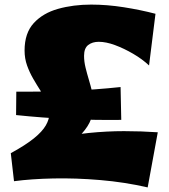

<svg xmlns="http://www.w3.org/2000/svg" viewBox="-20 -777 734 836"><path d="M126 -67 27 -110Q91 -145 127.5 -174.5Q164 -204 179.5 -231Q195 -258 195 -283Q195 -308 184 -332Q173 -356 157 -381Q141 -406 125 -433.5Q109 -461 98 -491.5Q87 -522 87 -557Q87 -633 127 -676.5Q167 -720 233 -738.5Q299 -757 377 -757Q446 -757 519 -745.5Q592 -734 657 -717L629 -492Q599 -520 559.5 -543Q520 -566 481 -580.5Q442 -595 410 -595Q382 -595 364 -581Q346 -567 346 -534Q346 -509 352.5 -482.5Q359 -456 367 -429.5Q375 -403 381.5 -375.5Q388 -348 388 -320Q388 -290 376.5 -258.5Q365 -227 336.5 -195.5Q308 -164 257 -132Q206 -100 126 -67ZM623 39Q523 16 416.5 7Q310 -2 213 0Q116 2 41 12L27 -110Q118 -148 202.5 -169Q287 -190 366 -198Q445 -206 520 -206Q595 -206 667 -201ZM508 -255Q279 -252 50 -276L51 -378Q164 -377 278 -381.5Q392 -386 505 -398Z"/></svg>

Font: Marhey
Style: Bold
Weight: 700
Designer: Nur Syamsi & Bustanul Arifin
Foundry: Namelatype
Version: Version 1.000